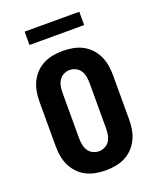

<svg xmlns="http://www.w3.org/2000/svg" viewBox="-167 -1027 935 1135"><g transform="rotate(-20 300.0 -459.5)"><path d="M300 8Q269 8 238 2.5Q207 -3 179 -17Q151 -31 129 -54Q107 -77 93.5 -105Q80 -133 74.5 -164Q69 -195 69 -226V-509Q69 -540 74.5 -571Q80 -602 93.5 -630Q107 -658 129 -681Q151 -704 179 -718Q207 -732 238 -737.5Q269 -743 300 -743Q331 -743 362 -737.5Q393 -732 421 -718Q449 -704 471 -681Q493 -658 506.5 -630Q520 -602 525.5 -571Q531 -540 531 -509V-226Q531 -195 525.5 -164Q520 -133 506.5 -105Q493 -77 471 -54Q449 -31 421 -17Q393 -3 362 2.5Q331 8 300 8ZM300 -112Q320 -112 338.5 -121.5Q357 -131 367.5 -148Q378 -165 381.5 -185.5Q385 -206 385 -226V-509Q385 -529 381.5 -549.5Q378 -570 367.5 -587Q357 -604 338.5 -613.5Q320 -623 300 -623Q280 -623 261.5 -613.5Q243 -604 232.5 -587Q222 -570 218.5 -549.5Q215 -529 215 -509V-226Q215 -206 218.5 -185.5Q222 -165 232.5 -148Q243 -131 261.5 -121.5Q280 -112 300 -112ZM128 -843V-927H472V-843Z"/></g></svg>

Font: Iosevka SS04 Heavy Extended
Style: Regular
Weight: 900
Width: 7
Monospace: yes
Designer: Belleve Invis
Foundry: Belleve Invis
Version: Version 19.0.0; ttfautohint (v1.8.4)